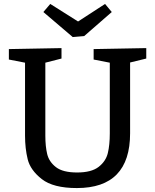

<svg xmlns="http://www.w3.org/2000/svg" viewBox="-20 -944 787 974"><path d="M722 -700V-647L640 -627V-268Q640 10 370 10Q250 10 192 -35.5Q134 -81 120.5 -136Q107 -191 107 -256V-626L25 -642V-695L292 -700V-647L210 -626V-256Q210 -201 219.5 -162Q229 -123 264 -96Q299 -69 371 -69Q444 -69 480.5 -97.5Q517 -126 527 -167.5Q537 -209 537 -268V-626L455 -642V-695ZM376 -835 513 -924 547 -883 407 -761 349 -756 200 -883 235 -924Z"/></svg>

Font: Bitter Pro Medium
Style: Regular
Weight: 500
Designer: Sol Matas, and Bitter project Authors
Foundry: Sol Matas
Version: Version 1.010